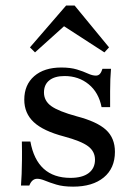

<svg xmlns="http://www.w3.org/2000/svg" viewBox="-20 -676 505 707"><path d="M249.2 11.3Q212.1 11.3 187.1 3.6Q162.1 -4 145.6 -10.9Q129 -17.7 116.9 -17.7Q97.6 -17.7 87.9 7.3H57.3Q58.9 -12.9 59.7 -35.5Q60.5 -58.1 60.9 -87.5Q61.3 -116.9 60.5 -154.8H91.9Q104 -87.9 141.1 -54.4Q178.2 -21 239.5 -21Q283.1 -21 306.5 -38.7Q329.8 -56.5 329.8 -87.9Q329.8 -118.5 304.4 -137.5Q279 -156.5 216.1 -173.4Q139.5 -193.5 104.4 -226.2Q69.4 -258.9 69.4 -308.9Q69.4 -363.7 106 -395.6Q142.7 -427.4 205.6 -427.4Q239.5 -427.4 263.3 -420.2Q287.1 -412.9 303.6 -405.2Q320.2 -397.6 333.1 -397.6Q341.9 -397.6 347.6 -403.6Q353.2 -409.7 357.3 -422.6H388.7Q387.1 -404 386.3 -384.3Q385.5 -364.5 385.5 -339.9Q385.5 -315.3 385.5 -281.5H354Q343.5 -335.5 306.5 -365.7Q269.4 -396 217.7 -396Q181.5 -396 161.7 -380.2Q141.9 -364.5 141.9 -335.5Q141.9 -304.8 168.5 -285.5Q195.2 -266.1 262.9 -247.6Q337.1 -228.2 370.2 -198Q403.2 -167.7 403.2 -116.9Q403.2 -56.5 362.1 -22.6Q321 11.3 249.2 11.3ZM108.9 -483.1 90.3 -501.6 223.4 -655.6H254.8L381.5 -501.6L364.5 -483.1L195.2 -592.7L238.7 -600Z"/></svg>

Font: Playfair 12pt Medium
Style: Regular
Weight: 500
Designer: Claus Eggers Sørensen
Foundry: Claus Eggers Sørensen
Version: Version 2.000;gftools[0.9.28]